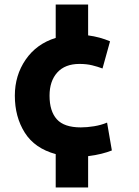

<svg xmlns="http://www.w3.org/2000/svg" viewBox="-20 -712 608 841"><path d="M224 109V-37Q132 -62 88.5 -131Q45 -200 45 -293Q45 -382 92.5 -451Q140 -520 224 -546V-692H366V-557Q418 -550 462 -531L429 -412Q408 -420 383.5 -426Q359 -432 328 -432Q265 -432 231 -394.5Q197 -357 197 -293Q197 -225 229 -189.5Q261 -154 334 -154Q361 -154 392 -159Q423 -164 449 -175L470 -53Q450 -45 424 -38.5Q398 -32 366 -28V109Z"/></svg>

Font: Ubuntu Sans ExtraBold
Style: Regular
Weight: 800
Designer: Dalton Maag Ltd
Foundry: Dalton Maag Ltd
Version: Version 1.006; ttfautohint (v1.8.4.7-5d5b)